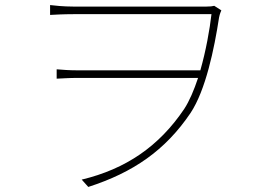

<svg xmlns="http://www.w3.org/2000/svg" viewBox="-20 -715 1040 759"><path d="M827 -692C820 -690 810 -689 796 -689H270C231 -689 194 -693 178 -695V-656C197 -657 230 -659 270 -659H816C809 -598 794 -514 772 -437H285C253 -437 229 -439 204 -441V-404C229 -405 253 -407 285 -407H763C747 -359 729 -316 708 -284C609 -137 478 -47 303 -5L329 24C506 -33 633 -120 733 -268C793 -358 827 -522 846 -646C849 -661 853 -669 855 -674Z"/></svg>

Font: Noto Sans T Chinese Thin
Style: Regular
Weight: 100
Designer: Ryoko NISHIZUKA (kana & ideographs); Paul D. Hunt (Latin, Greek & Cyrillic); Wenlong ZHANG (bopomofo); Sandoll Communica
Foundry: Adobe Systems Incorporated
Version: Version 1.000;PS 1;hotconv 1.0.78;makeotf.lib2.5.61930